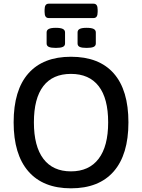

<svg xmlns="http://www.w3.org/2000/svg" viewBox="-20 -1015 771 1042"><path d="M54 -351Q54 -526 134 -616.5Q214 -707 365 -707Q518 -707 597.5 -616.5Q677 -526 677 -351Q677 -176 597 -84.5Q517 7 365 7Q214 7 134 -85Q54 -177 54 -351ZM567 -351Q567 -481 515.5 -547.5Q464 -614 365 -614Q266 -614 215 -547.5Q164 -481 164 -351Q164 -221 215.5 -153Q267 -85 365 -85Q463 -85 515 -153Q567 -221 567 -351ZM233 -779V-839Q233 -852 245 -858Q257 -864 283 -864Q309 -864 321 -858Q333 -852 333 -839V-779Q333 -766 321 -760.5Q309 -755 283 -755Q257 -755 245 -760.5Q233 -766 233 -779ZM401 -779V-839Q401 -852 412.5 -858Q424 -864 450 -864Q476 -864 488 -858Q500 -852 500 -839V-779Q500 -766 488 -760.5Q476 -755 450 -755Q424 -755 412.5 -760.5Q401 -766 401 -779ZM222 -950V-962Q222 -979 227.5 -987Q233 -995 245 -995H487Q499 -995 504.5 -987Q510 -979 510 -962V-950Q510 -933 504.5 -925Q499 -917 487 -917H245Q233 -917 227.5 -925Q222 -933 222 -950Z"/></svg>

Font: Asap-Medium
Style: Regular
Weight: 500
Designer: Pablo Cosgaya
Foundry: Omnibus-Type
Version: Version 2.000; ttfautohint (v1.8)